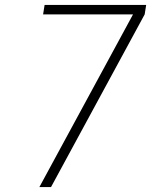

<svg xmlns="http://www.w3.org/2000/svg" viewBox="-20 -755 640 775"><path d="M139 0 517 -697H154L160 -735H570L564 -697L186 0Z"/></svg>

Font: Iosevka XLt Ex Obl
Style: Regular
Weight: 200
Width: 7
Italic angle: -9°
Monospace: yes
Designer: Belleve Invis
Foundry: Belleve Invis
Version: Version 32.5.0; ttfautohint (v1.8.4)